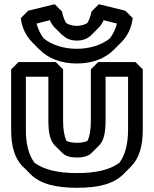

<svg xmlns="http://www.w3.org/2000/svg" viewBox="-20 -843 732 913"><path d="M103 -478H210V-269C210 -211 219 -173 240 -152L275 -117L276 -116C292 -100 315 -94 346 -94C378 -94 401 -101 417 -117L452 -152C473 -173 482 -211 482 -269V-478H589V-226C589 -158 575 -106 548 -69C502 -35 436 -20 346 -20C256 -20 189 -36 144 -69C116 -107 103 -158 103 -226ZM68 -548 33 -513V-226C33 -147 50 -89 89 -50H90L126 -14C171 31 243 50 346 50C449 50 521 31 566 -14L602 -50C641 -89 659 -146 659 -226V-513L624 -548H447L412 -513V-269C412 -227 407 -196 396 -173C383 -167 366 -164 346 -164C326 -164 310 -167 296 -173C286 -195 280 -227 280 -269V-513L245 -548ZM473 -747 536 -731C530 -705 517 -680 502 -660C462 -629 408 -611 345 -611C281 -611 226 -630 188 -660C172 -681 160 -706 154 -731L217 -747C223 -734 229 -723 240 -712L275 -677C276 -676 276 -677 277 -676C293 -661 314 -650 345 -650C377 -650 399 -661 415 -677L450 -712C461 -723 468 -736 473 -747ZM450 -823 415 -788C415 -788 411 -760 395 -733C382 -726 366 -720 345 -720C325 -720 310 -725 295 -733C279 -759 275 -788 275 -788L240 -823L114 -792L79 -757C84 -712 103 -673 133 -642L134 -641L169 -606C210 -565 271 -541 345 -541C419 -541 480 -565 521 -606L556 -641C586 -671 606 -711 611 -757L576 -792Z"/></svg>

Font: Hussar Press
Style: Bold
Weight: 700
Foundry: Cannot Into Space Fonts
Version: Version 1.43